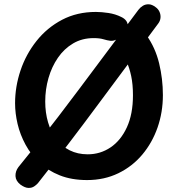

<svg xmlns="http://www.w3.org/2000/svg" viewBox="-20 -840 849 917"><path d="M559 -759Q574 -752 582 -741.5Q590 -731 590 -718Q590 -710 583 -697.5Q576 -685 564 -672.5Q552 -660 537.5 -652Q523 -644 508 -645Q492 -647 474 -652.5Q456 -658 427 -658Q372 -658 329 -632.5Q286 -607 256.5 -564Q227 -521 211.5 -467Q196 -413 196 -355Q196 -302 209.5 -256Q223 -210 249 -175.5Q275 -141 313 -122Q351 -103 399 -103Q459 -103 508 -136Q557 -169 586 -232Q615 -295 615 -385Q615 -437 606.5 -477Q598 -517 584.5 -545.5Q571 -574 557 -592Q549 -603 541.5 -613Q534 -623 534 -637Q534 -647 542.5 -662Q551 -677 564 -692Q577 -707 590 -716.5Q603 -726 612 -726Q629 -726 641 -717Q653 -708 662.5 -695Q672 -682 680 -671Q722 -612 740 -537.5Q758 -463 758 -386Q758 -304 732.5 -231Q707 -158 659.5 -101.5Q612 -45 545 -12.5Q478 20 396 20Q322 20 265.5 -2.5Q209 -25 168.5 -63Q128 -101 102 -149Q76 -197 64 -248Q52 -299 52 -347Q52 -426 78 -503.5Q104 -581 154.5 -644.5Q205 -708 276.5 -745.5Q348 -783 438 -783Q465 -783 498 -778Q531 -773 559 -759ZM161 35Q155 42 143.5 50Q132 58 115.5 57.5Q99 57 78 42Q55 24 54 1Q53 -22 68 -42Q164 -159 260 -285Q356 -411 451.5 -539.5Q547 -668 641 -793Q650 -805 662.5 -812.5Q675 -820 690.5 -819.5Q706 -819 723 -806Q736 -797 742 -783Q748 -769 746.5 -754.5Q745 -740 736 -728Q594 -538 450.5 -344Q307 -150 161 35Z"/></svg>

Font: Playpen Sans SemiBold
Style: Regular
Weight: 600
Designer: Laura Meseguer, Veronika Burian, José Scaglione
Foundry: TypeTogether
Version: Version 1.001